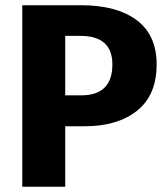

<svg xmlns="http://www.w3.org/2000/svg" viewBox="-20 -713 643 733"><path d="M289 -693Q426 -693 502 -636Q578 -579 578 -467Q578 -350 503.5 -290.5Q429 -231 304 -231H229V0H65V-693ZM290 -349Q409 -349 409 -467Q409 -576 287 -576H229V-349Z"/></svg>

Font: FiraGO
Style: Bold
Weight: 700
Designer: bBox Type
Foundry: bBox Type GmbH
Version: Version 1.001;PS 001.001;hotconv 1.0.88;makeotf.lib2.5.64775